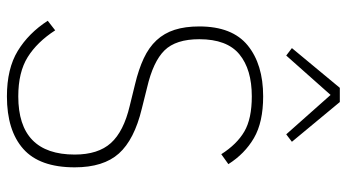

<svg xmlns="http://www.w3.org/2000/svg" viewBox="-238 -728 978 541"><g transform="rotate(90 250.5 -457.0)"><path d="M251 12Q173 12 123 -18.5Q73 -49 38 -103L65 -124Q98 -73 140.5 -46.5Q183 -20 251 -20Q415 -20 415 -179Q415 -245 382.5 -281Q350 -317 278 -334L217 -349Q175 -359 144 -373.5Q113 -388 93 -409.5Q73 -431 63.5 -460.5Q54 -490 54 -530Q54 -623 107.5 -666.5Q161 -710 251 -710Q324 -710 368.5 -684Q413 -658 442 -612L414 -592Q386 -636 350 -657Q314 -678 251 -678Q175 -678 132.5 -643Q90 -608 90 -530Q90 -464 121.5 -432Q153 -400 226 -383L286 -368Q373 -347 412 -303.5Q451 -260 451 -179Q451 -80 399 -34Q347 12 251 12ZM267 -926 379 -791 358 -775 247 -900 136 -775 115 -791 227 -926Z"/></g></svg>

Font: IBM Plex Sans Condensed ExtraLight
Style: Regular
Weight: 200
Width: 3
Designer: Mike Abbink, Paul van der Laan, Pieter van Rosmalen
Foundry: Bold Monday
Version: Version 1.3